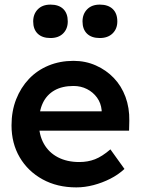

<svg xmlns="http://www.w3.org/2000/svg" viewBox="-20 -803 626 833"><path d="M30 -259Q30 -321 50 -372Q70 -423 105.5 -460.5Q141 -498 190.5 -518.5Q240 -539 299 -539Q351 -539 396 -519Q441 -499 474 -464.5Q507 -430 524.5 -382.5Q542 -335 541 -279L540 -236H113L90 -320H437L421 -303V-325Q418 -356 401 -379.5Q384 -403 357.5 -416.5Q331 -430 299 -430Q250 -430 216.5 -411Q183 -392 166 -356.5Q149 -321 149 -268Q149 -217 170.5 -179Q192 -141 231.5 -120.5Q271 -100 324 -100Q361 -100 392 -112Q423 -124 459 -155L520 -70Q493 -45 458.5 -27.5Q424 -10 386 0Q348 10 311 10Q228 10 164.5 -25Q101 -60 65.5 -120.5Q30 -181 30 -259ZM338 -710Q338 -742 358 -762.5Q378 -783 413 -783Q449 -783 469 -764Q489 -745 489 -710Q489 -678 468.5 -658Q448 -638 413 -638Q377 -638 357.5 -657Q338 -676 338 -710ZM124 -710Q124 -742 144 -762.5Q164 -783 199 -783Q235 -783 254.5 -764Q274 -745 274 -710Q274 -678 254 -658Q234 -638 199 -638Q163 -638 143.5 -657Q124 -676 124 -710Z"/></svg>

Font: Our Lexend Medium
Style: Regular
Weight: 500
Designer: Bonnie Shaver-Troup, Thomas Jockin
Foundry: Lexend
Version: Version 1.007